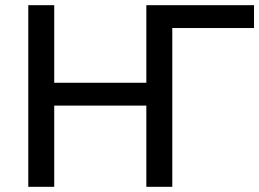

<svg xmlns="http://www.w3.org/2000/svg" viewBox="-20 -720 999 740"><path d="M959 -612H644V0H544V-313H189V0H89V-700H189V-401H544V-700H959Z"/></svg>

Font: PT Sans Caption
Style: Regular
Weight: 400
Designer: A.Korolkova, O.Umpeleva, V.Yefimov
Foundry: ParaType Ltd
Version: Version 2.004W OFL